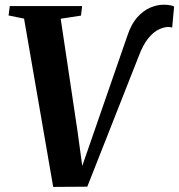

<svg xmlns="http://www.w3.org/2000/svg" viewBox="-20 -768 740 794"><path d="M200 5 79.5 -691 15.5 -704 20.5 -743H319.5L315 -703.5L231 -690.5L300.5 -226L327 -31.5L301.5 -28L361 -199.5L507 -621Q523 -669 548 -696.8Q573 -724.5 601.5 -736.5Q630 -748.5 656 -748.5Q673.5 -748.5 685 -746Q696.5 -743.5 700 -741L692 -654Q688 -655 684.8 -655.8Q681.5 -656.5 676.5 -656.5Q658.5 -656.5 636.8 -646.2Q615 -636 593.5 -610Q572 -584 554 -536.5L341 4Z"/></svg>

Font: Merriweather 60pt
Style: Bold Italic
Weight: 700
Italic angle: -7.8°
Version: Version 2.101